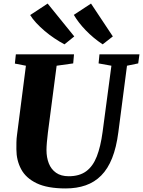

<svg xmlns="http://www.w3.org/2000/svg" viewBox="-20 -1048 803 1078"><path d="M693 -679 644.5 -306Q633.5 -220.5 609.5 -160.2Q585.5 -100 548.2 -62.5Q511 -25 461 -7.5Q411 10 348.5 10Q246.5 10 186 -19Q125.5 -48 98.8 -98Q72 -148 72 -209.5Q72 -228.5 72.2 -248.8Q72.5 -269 75.5 -290.5L125.5 -679L63.5 -691L69 -743H395.5L391 -692L298 -679L249 -304Q245.5 -275 243.2 -249.2Q241 -223.5 241 -205.5Q241 -164 254 -130.8Q267 -97.5 294.8 -78Q322.5 -58.5 366 -58.5Q426 -58.5 464 -86.5Q502 -114.5 523.5 -169.8Q545 -225 556 -307L605.5 -679L533.5 -692L538.5 -743H763L756 -692ZM613.5 -843.5 556.5 -799Q530 -816.5 506 -836.5Q482 -856.5 461.5 -877.8Q441 -899 424 -921Q407 -943 394.5 -964.5L491 -1028ZM397 -843.5 342 -799Q314.5 -813.5 285.8 -832.8Q257 -852 230.5 -874.5Q204 -897 183 -919.8Q162 -942.5 149.5 -963.5L247.5 -1028Z"/></svg>

Font: Merriweather 24pt Black
Style: Italic
Weight: 900
Italic angle: -7.8°
Designer: Eben Sorkin
Foundry: Eben Sorkin
Version: Version 2.101